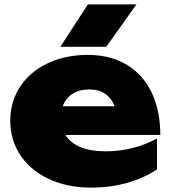

<svg xmlns="http://www.w3.org/2000/svg" viewBox="-20 -841 782 878"><path d="M395 17C516 17 616 -13 698 -66V-208C631 -170 547 -149 464 -149C371 -149 309 -175 279 -224H713C713 -448 589 -590 381 -590C179 -590 27 -470 27 -289C27 -105 184 17 395 17ZM389 -432C446 -432 485 -405 504 -355H267C283 -402 326 -432 389 -432ZM256 -627H466L604 -821H382Z"/></svg>

Font: Bounded ExtBd
Style: Regular
Weight: 800
Designer: Vlad Churkin
Version: Version 3.0